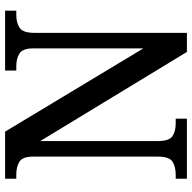

<svg xmlns="http://www.w3.org/2000/svg" viewBox="-20 -734 754 754"><g transform="rotate(-90 357.0 -357.0)"><path d="M32 0V-44H48Q79 -44 99 -56.5Q119 -69 119 -115V-603Q119 -646 98.5 -658Q78 -670 50 -670H32V-714H217L544 -171V-603Q544 -645 524 -657.5Q504 -670 475 -670H457V-714H692V-670H674Q645 -670 625 -657Q605 -644 605 -599V0H530L180 -576V-115Q180 -69 199.5 -56.5Q219 -44 249 -44H268V0Z"/></g></svg>

Font: Noto Serif Sinhala SemiCondensed Medium
Style: Regular
Weight: 500
Width: 4
Designer: Jelle Bosma - Monotype Design Team
Foundry: Monotype Imaging Inc.
Version: Version 2.007; ttfautohint (v1.8.4.7-5d5b)